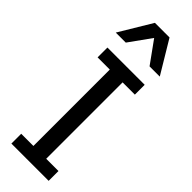

<svg xmlns="http://www.w3.org/2000/svg" viewBox="-328 -1015 1028 1028"><g transform="rotate(45 186.5 -500.5)"><path d="M327.7 0H45.6V-74.4H137.9V-652.8H45.6V-727.2H327.7V-652.8H234.9V-74.4H327.7ZM353.8 -815.4H276.4L186.2 -940.5L96.4 -815.4H20.5L131.8 -1000.5H242.6Z"/></g></svg>

Font: Myanmar Handwriting
Style: Regular
Weight: 400
Designer: Khon Soe Zaw Thu
Foundry: PaOh Unicode khonsoezawthu@gmail.com and @hotmail.com
Version: Version 1.30 November 9, 2016